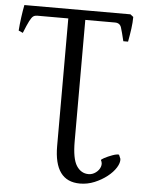

<svg xmlns="http://www.w3.org/2000/svg" viewBox="-56 -659 662 889"><g transform="rotate(5 275.5 -214.5)"><path d="M526 56Q528 74 514 96.5Q500 119 474.5 139Q449 159 416.5 172.5Q384 186 349 186Q229 186 229 22V-571H84Q74 -571 66.5 -566Q59 -561 49.5 -542.5Q40 -524 25 -486L5 -495Q7 -524 11.5 -557Q16 -590 21 -615H514L528 -604Q528 -578 524 -549Q520 -520 514 -488H492Q482 -530 475.5 -550.5Q469 -571 446 -571H308V-7Q308 74 329 106.5Q350 139 385 139Q403 139 418.5 127.5Q434 116 439.5 100Q445 84 437 70Q435 67 451 58.5Q467 50 487.5 42.5Q508 35 518 37Z"/></g></svg>

Font: ChillKai
Style: Regular
Weight: 400
Designer: ChillType
Foundry: 寒蝉字型
Version: Version 2.000